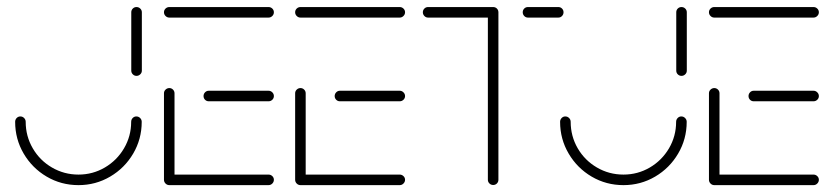

<svg xmlns="http://www.w3.org/2000/svg" viewBox="-20 -539 2432 559"><path d="M377 -200Q383.3 -200 388 -195.4Q392.6 -190.7 392.6 -184.4Q392.6 -134.1 367.8 -91.9Q343 -49.6 300.7 -24.8Q258.5 0 208.5 0Q158.1 0 115.9 -24.8Q73.7 -49.6 48.9 -91.9Q24.1 -134.1 24.1 -184.4Q24.1 -190.7 28.5 -195.4Q33 -200 39.3 -200Q45.6 -200 50.2 -195.4Q54.8 -190.7 54.8 -184.4Q54.8 -142.6 75.4 -107.2Q95.9 -71.9 131.3 -51.3Q166.7 -30.7 208.5 -30.7Q250 -30.7 285.2 -51.3Q320.4 -71.9 341.1 -107.2Q361.9 -142.6 361.9 -184.4Q361.9 -190.7 366.3 -195.4Q370.7 -200 377 -200ZM377.4 -318.1Q371.1 -318.1 366.7 -322.6Q362.2 -327 362.2 -333.3V-503.3Q362.2 -509.6 366.7 -514.1Q371.1 -518.5 377.4 -518.5Q383.7 -518.5 388.3 -514.1Q393 -509.6 393 -503.3V-333.3Q393 -327 388.3 -322.6Q383.7 -318.1 377.4 -318.1Z M457.4 -15.9V-267.4Q457.4 -273.7 462 -278.1Q466.7 -282.6 473 -282.6Q479.3 -282.6 483.7 -278.1Q488.1 -273.7 488.1 -267.4V-15.9ZM777.4 -15.6Q777.4 -9.3 772.8 -4.6Q768.1 0 761.9 0H473Q466.7 0 462 -4.6Q457.4 -9.3 457.4 -15.6Q457.4 -21.9 462 -26.3Q466.7 -30.7 473 -30.7H761.9Q768.1 -30.7 772.8 -26.3Q777.4 -21.9 777.4 -15.6ZM572.6 -259.3Q572.6 -265.6 577 -270.2Q581.5 -274.8 587.8 -274.8H761.9Q768.1 -274.8 772.8 -270.2Q777.4 -265.6 777.4 -259.3Q777.4 -253 772.8 -248.5Q768.1 -244.1 761.9 -244.1H587.8Q581.5 -244.1 577 -248.5Q572.6 -253 572.6 -259.3ZM457.4 -503.3Q457.4 -509.6 462 -514.1Q466.7 -518.5 473 -518.5H761.9Q768.1 -518.5 772.8 -514.1Q777.4 -509.6 777.4 -503.3Q777.4 -497 772.8 -492.4Q768.1 -487.8 761.9 -487.8H473Q466.7 -487.8 462 -492.4Q457.4 -497 457.4 -503.3Z M839.3 -15.9V-267.4Q839.3 -273.7 843.9 -278.1Q848.5 -282.6 854.8 -282.6Q861.1 -282.6 865.6 -278.1Q870 -273.7 870 -267.4V-15.9ZM1159.3 -15.6Q1159.3 -9.3 1154.6 -4.6Q1150 0 1143.7 0H854.8Q848.5 0 843.9 -4.6Q839.3 -9.3 839.3 -15.6Q839.3 -21.9 843.9 -26.3Q848.5 -30.7 854.8 -30.7H1143.7Q1150 -30.7 1154.6 -26.3Q1159.3 -21.9 1159.3 -15.6ZM954.4 -259.3Q954.4 -265.6 958.9 -270.2Q963.3 -274.8 969.6 -274.8H1143.7Q1150 -274.8 1154.6 -270.2Q1159.3 -265.6 1159.3 -259.3Q1159.3 -253 1154.6 -248.5Q1150 -244.1 1143.7 -244.1H969.6Q963.3 -244.1 958.9 -248.5Q954.4 -253 954.4 -259.3ZM839.3 -503.3Q839.3 -509.6 843.9 -514.1Q848.5 -518.5 854.8 -518.5H1143.7Q1150 -518.5 1154.6 -514.1Q1159.3 -509.6 1159.3 -503.3Q1159.3 -497 1154.6 -492.4Q1150 -487.8 1143.7 -487.8H854.8Q848.5 -487.8 843.9 -492.4Q839.3 -497 839.3 -503.3Z M1431.1 -504.1V-15.6Q1431.1 -9.3 1426.7 -4.8Q1422.2 -0.4 1415.9 -0.4Q1409.6 -0.4 1405 -4.8Q1400.4 -9.3 1400.4 -15.6V-504.1ZM1211.1 -503.3Q1211.1 -509.6 1215.6 -514.1Q1220 -518.5 1226.3 -518.5H1415.9Q1422.2 -518.5 1426.7 -514.1Q1431.1 -509.6 1431.1 -503.3Q1431.1 -497 1426.7 -492.4Q1422.2 -487.8 1415.9 -487.8H1226.3Q1220 -487.8 1215.6 -492.4Q1211.1 -497 1211.1 -503.3ZM1501.9 -503.3Q1501.9 -509.6 1506.3 -514.1Q1510.7 -518.5 1517 -518.5H1605.6Q1611.9 -518.5 1616.3 -514.1Q1620.7 -509.6 1620.7 -503.3Q1620.7 -497 1616.3 -492.4Q1611.9 -487.8 1605.6 -487.8H1517Q1510.7 -487.8 1506.3 -492.4Q1501.9 -497 1501.9 -503.3Z M1963.7 -200Q1970 -200 1974.6 -195.4Q1979.3 -190.7 1979.3 -184.4Q1979.3 -134.1 1954.4 -91.9Q1929.6 -49.6 1887.4 -24.8Q1845.2 0 1795.2 0Q1744.8 0 1702.6 -24.8Q1660.4 -49.6 1635.6 -91.9Q1610.7 -134.1 1610.7 -184.4Q1610.7 -190.7 1615.2 -195.4Q1619.6 -200 1625.9 -200Q1632.2 -200 1636.9 -195.4Q1641.5 -190.7 1641.5 -184.4Q1641.5 -142.6 1662 -107.2Q1682.6 -71.9 1718 -51.3Q1753.3 -30.7 1795.2 -30.7Q1836.7 -30.7 1871.9 -51.3Q1907 -71.9 1927.8 -107.2Q1948.5 -142.6 1948.5 -184.4Q1948.5 -190.7 1953 -195.4Q1957.4 -200 1963.7 -200ZM1964.1 -318.1Q1957.8 -318.1 1953.3 -322.6Q1948.9 -327 1948.9 -333.3V-503.3Q1948.9 -509.6 1953.3 -514.1Q1957.8 -518.5 1964.1 -518.5Q1970.4 -518.5 1975 -514.1Q1979.6 -509.6 1979.6 -503.3V-333.3Q1979.6 -327 1975 -322.6Q1970.4 -318.1 1964.1 -318.1Z M2044.1 -15.9V-267.4Q2044.1 -273.7 2048.7 -278.1Q2053.3 -282.6 2059.6 -282.6Q2065.9 -282.6 2070.4 -278.1Q2074.8 -273.7 2074.8 -267.4V-15.9ZM2364.1 -15.6Q2364.1 -9.3 2359.4 -4.6Q2354.8 0 2348.5 0H2059.6Q2053.3 0 2048.7 -4.6Q2044.1 -9.3 2044.1 -15.6Q2044.1 -21.9 2048.7 -26.3Q2053.3 -30.7 2059.6 -30.7H2348.5Q2354.8 -30.7 2359.4 -26.3Q2364.1 -21.9 2364.1 -15.6ZM2159.3 -259.3Q2159.3 -265.6 2163.7 -270.2Q2168.1 -274.8 2174.4 -274.8H2348.5Q2354.8 -274.8 2359.4 -270.2Q2364.1 -265.6 2364.1 -259.3Q2364.1 -253 2359.4 -248.5Q2354.8 -244.1 2348.5 -244.1H2174.4Q2168.1 -244.1 2163.7 -248.5Q2159.3 -253 2159.3 -259.3ZM2044.1 -503.3Q2044.1 -509.6 2048.7 -514.1Q2053.3 -518.5 2059.6 -518.5H2348.5Q2354.8 -518.5 2359.4 -514.1Q2364.1 -509.6 2364.1 -503.3Q2364.1 -497 2359.4 -492.4Q2354.8 -487.8 2348.5 -487.8H2059.6Q2053.3 -487.8 2048.7 -492.4Q2044.1 -497 2044.1 -503.3Z"/></svg>

Font: 26F Galaxy Hebrew Ultra Light
Style: Regular
Weight: 200
Designer: C₂₉H₂₅N₃O₅
Version: Version 1.000